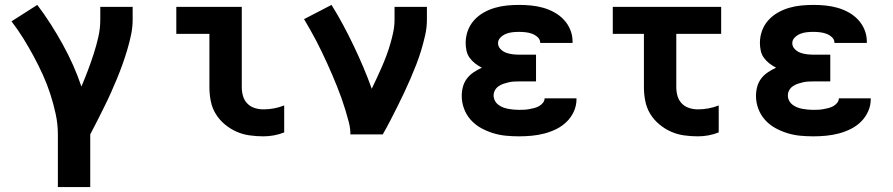

<svg xmlns="http://www.w3.org/2000/svg" viewBox="-20 -548 3640 783"><path d="M348 215H216V0Q216 -42 207 -83.5Q198 -125 185 -165Q172 -205 154.5 -243.5Q137 -282 117 -319Q97 -356 75 -391.5Q53 -427 27 -461L132 -528Q161 -490 186.5 -450Q212 -410 235 -368.5Q258 -327 277.5 -283.5Q297 -240 312 -195Q326 -228 338.5 -261Q351 -294 362 -328Q373 -362 381 -397Q389 -432 389 -468V-520H521V-468Q521 -437 514.5 -406Q508 -375 499 -345Q490 -315 479.5 -285.5Q469 -256 457 -227Q445 -198 432 -169Q419 -140 405 -112Q391 -84 377 -56Q363 -28 348 0Z M1054 8Q1026 8 997.5 4Q969 0 943.5 -11.5Q918 -23 896 -41.5Q874 -60 859.5 -84Q845 -108 839.5 -136Q834 -164 834 -192V-410H699V-520H966V-192Q966 -174 971 -156.5Q976 -139 988.5 -126Q1001 -113 1018.5 -107.5Q1036 -102 1054 -102Q1076 -102 1097.5 -106Q1119 -110 1139 -118V-8Q1119 0 1097.5 4Q1076 8 1054 8Z M1409 0Q1409 -25 1402.5 -50Q1396 -75 1388.5 -99.5Q1381 -124 1372.5 -148Q1364 -172 1354.5 -195.5Q1345 -219 1335 -242.5Q1325 -266 1314.5 -289Q1304 -312 1293 -335Q1282 -358 1270 -381Q1258 -404 1245.5 -426Q1233 -448 1220 -470L1332 -528Q1357 -488 1379.5 -446Q1402 -404 1422.5 -361Q1443 -318 1461.5 -274.5Q1480 -231 1496 -186Q1507 -209 1517.5 -231.5Q1528 -254 1538 -277Q1548 -300 1556.5 -323Q1565 -346 1572 -370Q1579 -394 1584 -418.5Q1589 -443 1589 -468V-520H1721V-468Q1721 -436 1714 -405Q1707 -374 1698 -344Q1689 -314 1677.5 -284.5Q1666 -255 1653.5 -226Q1641 -197 1627.5 -168.5Q1614 -140 1600 -112Q1586 -84 1571.5 -56Q1557 -28 1541 0Z M2097 8Q2070 8 2043.5 5.5Q2017 3 1991 -5Q1965 -13 1941.5 -26Q1918 -39 1900 -59Q1882 -79 1872.5 -104.5Q1863 -130 1863 -157Q1863 -176 1868 -194.5Q1873 -213 1884.5 -228Q1896 -243 1912 -253.5Q1928 -264 1945 -272Q1931 -279 1918 -289Q1905 -299 1895.5 -312Q1886 -325 1882.5 -341Q1879 -357 1879 -373Q1879 -398 1887.5 -422Q1896 -446 1913 -465Q1930 -484 1952 -496.5Q1974 -509 1998 -516Q2022 -523 2047 -525.5Q2072 -528 2097 -528Q2122 -528 2146.5 -525.5Q2171 -523 2194.5 -516.5Q2218 -510 2240 -498Q2262 -486 2279 -468Q2296 -450 2305.5 -427Q2315 -404 2315 -379V-373H2183V-374Q2183 -387 2172.5 -396.5Q2162 -406 2149.5 -410.5Q2137 -415 2123.5 -416.5Q2110 -418 2097 -418Q2083 -418 2069.5 -416.5Q2056 -415 2043.5 -410Q2031 -405 2021 -395Q2011 -385 2011 -372Q2011 -358 2021.5 -347.5Q2032 -337 2045 -332.5Q2058 -328 2072 -326.5Q2086 -325 2100 -325H2166V-216H2100Q2089 -216 2077.5 -215.5Q2066 -215 2055 -212.5Q2044 -210 2033.5 -206.5Q2023 -203 2013.5 -196.5Q2004 -190 1998.5 -180Q1993 -170 1993 -159Q1993 -148 1998 -138Q2003 -128 2012 -121Q2021 -114 2031.5 -110Q2042 -106 2053 -104Q2064 -102 2075 -101Q2086 -100 2097 -100Q2107 -100 2117.5 -100.5Q2128 -101 2138.5 -103Q2149 -105 2159 -107.5Q2169 -110 2178 -115Q2187 -120 2194 -128.5Q2201 -137 2201 -147H2331V-143Q2331 -117 2320 -93Q2309 -69 2290.5 -51Q2272 -33 2248.5 -21.5Q2225 -10 2200 -3.5Q2175 3 2149 5.5Q2123 8 2097 8Z M2826 8Q2797 8 2769 4Q2741 0 2715.5 -11.5Q2690 -23 2668 -41.5Q2646 -60 2631.5 -84Q2617 -108 2611.5 -136Q2606 -164 2606 -192V-410H2479V-520H2921V-410H2738V-192Q2738 -174 2743 -156.5Q2748 -139 2760.5 -126Q2773 -113 2790.5 -107.5Q2808 -102 2826 -102Q2848 -102 2869.5 -106Q2891 -110 2911 -118V-8Q2891 0 2869.5 4Q2848 8 2826 8Z M3297 8Q3270 8 3243.5 5.5Q3217 3 3191 -5Q3165 -13 3141.5 -26Q3118 -39 3100 -59Q3082 -79 3072.5 -104.5Q3063 -130 3063 -157Q3063 -176 3068 -194.5Q3073 -213 3084.5 -228Q3096 -243 3112 -253.5Q3128 -264 3145 -272Q3131 -279 3118 -289Q3105 -299 3095.5 -312Q3086 -325 3082.5 -341Q3079 -357 3079 -373Q3079 -398 3087.5 -422Q3096 -446 3113 -465Q3130 -484 3152 -496.5Q3174 -509 3198 -516Q3222 -523 3247 -525.5Q3272 -528 3297 -528Q3322 -528 3346.5 -525.5Q3371 -523 3394.5 -516.5Q3418 -510 3440 -498Q3462 -486 3479 -468Q3496 -450 3505.5 -427Q3515 -404 3515 -379V-373H3383V-374Q3383 -387 3372.5 -396.5Q3362 -406 3349.5 -410.5Q3337 -415 3323.5 -416.5Q3310 -418 3297 -418Q3283 -418 3269.5 -416.5Q3256 -415 3243.5 -410Q3231 -405 3221 -395Q3211 -385 3211 -372Q3211 -358 3221.5 -347.5Q3232 -337 3245 -332.5Q3258 -328 3272 -326.5Q3286 -325 3300 -325H3366V-216H3300Q3289 -216 3277.5 -215.5Q3266 -215 3255 -212.5Q3244 -210 3233.5 -206.5Q3223 -203 3213.5 -196.5Q3204 -190 3198.5 -180Q3193 -170 3193 -159Q3193 -148 3198 -138Q3203 -128 3212 -121Q3221 -114 3231.5 -110Q3242 -106 3253 -104Q3264 -102 3275 -101Q3286 -100 3297 -100Q3307 -100 3317.5 -100.5Q3328 -101 3338.5 -103Q3349 -105 3359 -107.5Q3369 -110 3378 -115Q3387 -120 3394 -128.5Q3401 -137 3401 -147H3531V-143Q3531 -117 3520 -93Q3509 -69 3490.5 -51Q3472 -33 3448.5 -21.5Q3425 -10 3400 -3.5Q3375 3 3349 5.5Q3323 8 3297 8Z"/></svg>

Font: Iosevka Extrabold Extended
Style: Regular
Weight: 800
Width: 7
Monospace: yes
Designer: Belleve Invis
Foundry: Belleve Invis
Version: Version 32.5.0; ttfautohint (v1.8.4)